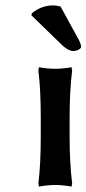

<svg xmlns="http://www.w3.org/2000/svg" viewBox="-20 -685 320 711"><path d="M130.9 -181.2V-249Q130.9 -355.5 122.1 -423.8L124 -436Q158.2 -430.2 185.1 -430.2Q210.9 -430.2 245.1 -436L247.1 -423.8Q237.8 -347.7 237.8 -249V-181.2Q237.8 -82 247.1 -5.9L245.1 5.9Q210.9 0 185.1 0Q158.2 0 124 5.9L122.1 -5.9Q130.9 -74.2 130.9 -181.2ZM204.1 -661.1 272 -537.1Q280.3 -521 280.3 -511.2Q280.3 -506.3 271 -501.2Q261.7 -496.1 251 -496.1Q234.4 -496.1 211.9 -516.1L96.2 -628.4L98.1 -636.2Q134.3 -665 176.3 -665Q188.5 -665 204.1 -661.1Z"/></svg>

Font: Linear Smooth
Style: Bold
Weight: 700
Designer: Philipp H. Poll, Flanker
Foundry: Philipp H. Poll, reworked by Flanker
Version: Version 1.061 | FøM Fix